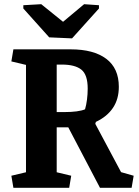

<svg xmlns="http://www.w3.org/2000/svg" viewBox="-20 -896 665 916"><path d="M104 -586.4 34.2 -603 43.9 -660.6H316.9Q426.8 -660.6 486.8 -615.5Q546.9 -570.3 546.9 -481.9Q546.9 -423.3 519 -381.6Q491.2 -339.8 437.5 -314.5L434.6 -305.2L557.6 -74.7L617.7 -57.6L607.9 0H457L305.7 -288.6H250.5V-74.2L319.8 -57.6L310.1 0H43.9L34.2 -57.6L104 -74.2ZM250.5 -587.9V-361.3H286.1Q320.3 -361.3 345.7 -364.7Q371.1 -368.2 385.7 -374.5Q391.6 -394.5 395 -420.7Q398.4 -446.8 398.4 -473.1Q398.4 -539.6 368.2 -563.7Q337.9 -587.9 275.4 -587.9ZM91.3 -871.1 176.8 -876 280.8 -792 381.3 -876 452.1 -871.1V-855.5L323.7 -712.9L214.8 -717.8L91.3 -855.5Z"/></svg>

Font: Noticia Text
Style: Bold
Weight: 700
Designer: JM Sole
Foundry: JM Sole
Version: Version 1.003